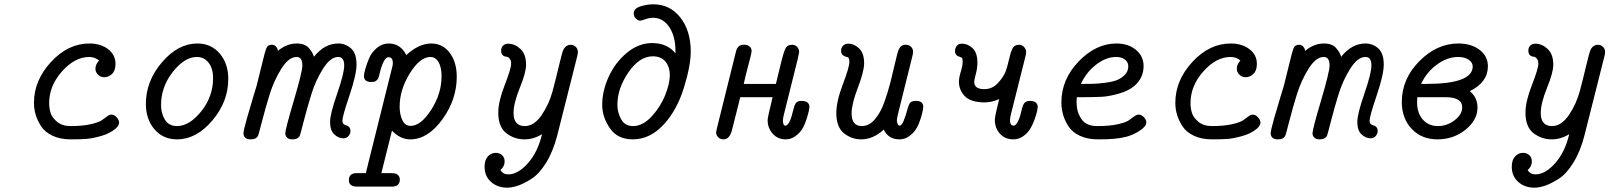

<svg xmlns="http://www.w3.org/2000/svg" viewBox="-20 -636 7402 883"><path d="M136.2 -163.1Q136.2 -266.1 214.6 -351.1Q293 -436 391.1 -436Q442.9 -436 477.1 -409.9Q511.2 -383.8 511.2 -341.8Q511.2 -311 495.1 -295.9Q479 -280.8 460 -280.8Q442.9 -280.8 430.9 -292.5Q418.9 -304.2 418.9 -319.8Q418.9 -339.8 435.1 -356.9V-357.9Q416 -374 390.1 -374Q324.2 -374 265.1 -307.6Q206.1 -241.2 206.1 -162.1Q206.1 -138.2 212.6 -116.7Q219.2 -95.2 242.7 -75.7Q266.1 -56.2 305.2 -56.2Q359.4 -56.2 396.7 -64.7Q434.1 -73.2 447.5 -82.5Q460.9 -91.8 471.9 -100.3Q482.9 -108.9 491.2 -108.9Q505.4 -108.9 516.1 -96.9Q526.9 -85 527.8 -73.2Q527.8 -59.1 512.2 -44.9Q485.4 -22 444.6 -10.5Q403.8 1 376.5 2.9Q349.1 4.9 305.2 4.9Q257.3 4.9 222.2 -11.5Q187 -27.8 169.4 -54.9Q151.9 -82 144 -108.6Q136.2 -135.3 136.2 -163.1Z M650.9 -158.2Q650.9 -263.2 724.9 -349.6Q798.8 -436 887.7 -436Q950.7 -436 990.2 -390.1Q1029.8 -344.2 1029.8 -272.9Q1029.8 -168 956.3 -81.5Q882.8 4.9 793.9 4.9Q730 4.9 690.4 -41.3Q650.9 -87.4 650.9 -158.2ZM720.7 -152.8Q720.7 -113.8 738.8 -85Q756.8 -56.2 793.9 -56.2Q851.1 -56.2 905.5 -124Q960 -191.9 960 -276.9Q960 -320.8 939.5 -347.4Q918.9 -374 885.7 -374Q828.6 -374 774.7 -305.4Q720.7 -236.8 720.7 -152.8Z M1099.6 -22Q1099.6 -35.2 1115.7 -92Q1131.8 -148.9 1144.8 -190.9Q1157.7 -232.9 1160.6 -243.2Q1168.5 -277.3 1181.6 -328.1Q1198.7 -399.9 1205.3 -415Q1211.9 -430.2 1230 -430.2Q1241.2 -430.2 1248 -423.1Q1254.9 -416 1256.3 -410.4Q1257.8 -404.8 1257.8 -401.9Q1298.8 -436 1344.7 -436Q1363.8 -436 1378.2 -430.4Q1392.6 -424.8 1401.6 -413.8Q1410.6 -402.8 1415.3 -395Q1419.9 -387.2 1423.8 -375Q1472.7 -436 1535.6 -436Q1568.8 -436 1594.2 -413.6Q1619.6 -391.1 1619.6 -338.9Q1619.6 -293 1587.2 -197Q1554.7 -101.1 1554.7 -81.1Q1554.7 -69.8 1560.8 -64.9Q1566.9 -60.1 1573.2 -59.1Q1579.6 -58.1 1585.7 -51.5Q1591.8 -44.9 1591.8 -33Q1591.8 -21 1582.8 -10.5Q1573.7 0 1559.6 0Q1536.6 0 1517.3 -18.1Q1498 -36.1 1498 -76.2Q1498 -111.3 1530.5 -205.1Q1563 -298.8 1563 -335Q1563 -374 1535.6 -374Q1499.5 -374 1465.6 -320.1Q1431.6 -266.1 1412.1 -203.1Q1392.6 -140.1 1376.7 -78.1Q1360.8 -16.1 1358.9 -12.2Q1350.1 4.9 1325.7 4.9H1323.7Q1307.6 4.9 1299.8 -3.7Q1292 -12.2 1292 -22.9Q1292 -41 1331.3 -173.6Q1370.6 -306.2 1370.6 -335Q1370.6 -374 1343.8 -374Q1307.6 -374 1273.7 -319.6Q1239.7 -265.1 1220.2 -202.1Q1200.7 -139.2 1184.8 -77.1Q1168.9 -15.1 1167 -12.2Q1158.2 4.9 1133.8 4.9H1132.8Q1101.6 4.9 1099.6 -22Z M1584.5 192.9Q1584.5 159.7 1621.6 160.2H1662.6L1674.8 109.9L1783.7 -327.1Q1786.6 -335.9 1786.6 -346.2Q1786.6 -373 1766.6 -373Q1744.6 -373 1726.6 -300.8Q1725.6 -298.8 1724.6 -293Q1723.6 -287.1 1722.7 -284.7Q1721.7 -282.2 1719.7 -277.1Q1717.8 -272 1715.3 -269.5Q1712.9 -267.1 1709.2 -264.2Q1705.6 -261.2 1700.2 -260Q1694.8 -258.8 1687.5 -258.8Q1653.3 -258.8 1653.8 -288.1Q1653.8 -295.9 1659.7 -317.4Q1665.5 -338.9 1677 -366.9Q1688.5 -395 1713.1 -415.5Q1737.8 -436 1767.6 -436Q1821.8 -436 1848.6 -382.8Q1906.7 -436 1962.9 -436Q2016.1 -436 2048.3 -393.1Q2080.6 -350.1 2080.6 -283.2Q2080.6 -178.2 2014.2 -86.7Q1947.8 4.9 1866.7 4.9Q1820.8 4.9 1782.7 -35.2L1733.9 160.2H1777.8Q1795.9 160.2 1803.7 164.1Q1818.8 172.9 1818.8 189Q1818.8 222.2 1781.7 222.2H1621.6Q1584.5 221.7 1584.5 192.9ZM1817.9 -145Q1817.9 -111.8 1829.8 -84.5Q1841.8 -57.1 1868.7 -57.1Q1915.5 -57.1 1963.1 -131.1Q2010.7 -205.1 2010.7 -285.2Q2010.7 -327.1 1996.8 -350.6Q1982.9 -374 1959.5 -374Q1911.6 -374 1864.7 -298.6Q1817.9 -223.1 1817.9 -145Z M2208.5 130.9Q2208.5 100.1 2223.6 83.5Q2238.8 66.9 2259.8 66.9Q2276.9 66.9 2288.8 77.4Q2300.8 87.9 2300.8 106.9Q2300.8 128.9 2281.7 146Q2293 166 2317.4 166Q2362.3 166 2408 114.5Q2453.6 63 2472.7 -19Q2434.6 4.9 2391.6 4.9Q2345.7 4.9 2308.6 -23.4Q2271.5 -51.8 2271.5 -118.2Q2271.5 -168.9 2301 -244.4Q2330.6 -319.8 2330.6 -342.8Q2330.6 -358.9 2323.5 -366.9Q2316.4 -375 2307.6 -375.5Q2298.8 -376 2291.7 -382.6Q2284.7 -389.2 2284.7 -403.8Q2284.7 -417 2293.2 -426Q2301.8 -435.1 2316.4 -435.1Q2347.2 -435.1 2373.3 -411.1Q2399.4 -387.2 2399.4 -337.9Q2399.4 -302.7 2370.6 -231.9Q2341.8 -161.1 2341.8 -116.2Q2341.8 -56.2 2393.6 -56.2Q2436.5 -56.2 2470.9 -106.7Q2505.4 -157.2 2521.5 -217.5Q2537.6 -277.8 2552 -339.4Q2566.4 -400.9 2572.8 -411.1Q2585 -430.2 2604.5 -430.2Q2617.7 -430.2 2627.7 -420.7Q2637.7 -411.1 2637.7 -397Q2637.7 -388.2 2633.8 -374L2542.5 -12.2Q2523.4 61 2491.5 112.5Q2459.5 164.1 2424.1 186.5Q2388.7 209 2361.6 218Q2334.5 227.1 2312.5 227.1Q2267.6 227.1 2238 200.4Q2208.5 173.8 2208.5 130.9Z M2749.5 -153.8Q2749.5 -217.8 2779.5 -283.4Q2809.6 -349.1 2863.5 -393.6Q2917.5 -438 2979.5 -438Q3047.4 -438 3086.4 -391.1V-401.9Q3086.4 -468.8 3057.9 -511.5Q3029.3 -554.2 2983.4 -554.2Q2966.3 -554.2 2948 -547.6Q2929.7 -541 2924.3 -541Q2914.6 -541 2904.5 -550.5Q2894.5 -560.1 2894.5 -574.2Q2894.5 -597.2 2925.5 -606.7Q2956.5 -616.2 2984.4 -616.2Q3061.5 -616.2 3109.1 -555.2Q3156.7 -494.1 3156.7 -398.9Q3156.7 -334 3125.2 -232.4Q3093.8 -130.9 3034.7 -65.9Q2970.7 4.9 2890.6 4.9Q2819.8 4.9 2784.7 -46.4Q2749.5 -97.7 2749.5 -153.8ZM2819.3 -153.8Q2819.3 -119.6 2836.4 -87.9Q2853.5 -56.2 2891.6 -56.2Q2936.5 -56.2 2977.5 -101.1Q3018.6 -146 3039.6 -199.5Q3060.5 -252.9 3060.5 -290Q3060.5 -328.1 3040.5 -352.5Q3020.5 -377 2982.4 -377Q2920.4 -377 2869.9 -303Q2819.3 -229 2819.3 -153.8Z M3273.4 -27.8Q3273.4 -30.8 3277.3 -46.9L3365.2 -400.9Q3373 -429.7 3399.4 -430.2Q3399.4 -430.2 3402.3 -430.2Q3416.5 -430.2 3424.6 -424.1Q3432.6 -418 3434.6 -412.6Q3436.5 -407.2 3436.5 -401.9Q3436.5 -395 3432.4 -378.4Q3428.2 -361.8 3418.2 -323.5Q3408.2 -285.2 3400.4 -250H3548.3Q3555.2 -278.8 3566.4 -324.2Q3582.5 -393.1 3591.6 -411.6Q3600.6 -430.2 3622.6 -430.2Q3636.7 -430.2 3646 -420.2Q3655.3 -410.2 3655.3 -397Q3655.3 -394 3649.4 -367.2L3584.5 -106.9Q3580.6 -90.8 3580.6 -82Q3580.6 -58.1 3592.3 -58.1Q3601.1 -58.1 3610.4 -75.2Q3620.1 -95.2 3626.2 -122.6Q3632.3 -149.9 3639.4 -160.9Q3646.5 -171.9 3665.5 -171.9H3666.5Q3702.6 -171.9 3702.6 -143.1Q3701.7 -137.2 3700 -127.2Q3698.2 -117.2 3690.4 -91.6Q3682.6 -65.9 3671.6 -46.4Q3660.6 -26.9 3639.6 -11Q3618.7 4.9 3593.3 4.9Q3557.1 4.9 3533.7 -21Q3510.3 -46.9 3510.3 -84Q3510.3 -96.2 3533.2 -189H3384.3Q3383.3 -183.1 3380.4 -172.6Q3377.4 -162.1 3368.4 -125Q3359.4 -87.9 3346.2 -37.1Q3335 4.9 3307.6 4.9Q3292.5 4.9 3283 -4.9Q3273.4 -14.6 3273.4 -27.8Z M3826.2 -116.2Q3826.2 -169.4 3856.2 -248.3Q3886.2 -327.1 3886.2 -351.1Q3886.2 -360.8 3884.3 -366Q3882.3 -371.1 3880.4 -372.1Q3878.4 -373 3871.1 -375Q3848.1 -380.9 3848.1 -402.8Q3848.1 -408.7 3850.3 -415.3Q3852.5 -421.9 3860.4 -428.5Q3868.2 -435.1 3881.3 -435.1Q3908.2 -435.1 3931.2 -413.1Q3954.1 -391.1 3954.1 -345.2Q3954.1 -308.1 3925.3 -232.7Q3896.5 -157.2 3896.5 -115.2Q3896.5 -56.2 3943.4 -56.2Q3976.6 -56.2 4002.9 -86.7Q4029.3 -117.2 4046.4 -164.6Q4063.5 -211.9 4075.4 -259Q4087.4 -306.2 4097.4 -350.6Q4107.4 -395 4113.3 -408.2Q4123 -430.2 4145.5 -430.2Q4159.7 -430.2 4169.4 -421.1Q4179.2 -412.1 4179.2 -397.9Q4179.2 -389.2 4175.3 -375L4109.4 -109.9Q4104.5 -87.9 4104.5 -82Q4104.5 -73.2 4108.4 -65.7Q4112.3 -58.1 4117.2 -58.1Q4127 -58.1 4136.2 -81.1Q4145.5 -104 4152.8 -131.6Q4160.2 -159.2 4166.5 -164.1Q4174.3 -171.9 4191.4 -171.9H4193.4Q4226.6 -171.9 4226.1 -143.1Q4225.1 -137.2 4223.6 -127.2Q4222.2 -117.2 4214.4 -91.6Q4206.5 -65.9 4195.3 -46.4Q4184.1 -26.9 4163.1 -11Q4142.1 4.9 4117.2 4.9Q4065.4 4.9 4044.4 -40Q3995.6 4.9 3940.4 4.9Q3896.5 4.9 3861.3 -23.2Q3826.2 -51.3 3826.2 -116.2Z M4372.1 -401.9Q4372.1 -414.1 4379.6 -424.6Q4387.2 -435.1 4404.3 -435.1Q4431.2 -435.1 4453.1 -414.1Q4475.1 -393.1 4475.1 -348.1Q4475.1 -323.2 4467.8 -295.7Q4460.4 -268.1 4460.4 -259.8Q4460.4 -225.6 4507.3 -226.1Q4542.5 -226.1 4567.4 -252Q4592.3 -277.8 4604 -305.2Q4611.8 -324.2 4619.6 -359.6Q4627.4 -395 4636.2 -412.6Q4645 -430.2 4666 -430.2Q4679.2 -430.2 4689.2 -420.2Q4699.2 -410.2 4699.2 -397Q4699.2 -388.2 4695.3 -374L4630.4 -115.2Q4625.5 -98.1 4625 -83Q4625 -58.1 4642.1 -58.1Q4648.9 -58.1 4657.2 -69.8Q4669.4 -89.8 4675.3 -117.9Q4681.2 -146 4688.7 -158.9Q4696.3 -171.9 4715.3 -171.9H4716.3Q4752.4 -171.9 4752.4 -143.1Q4752.4 -140.1 4749.8 -126.5Q4747.1 -112.8 4739.3 -89.8Q4731.4 -66.9 4719.7 -46.4Q4708 -25.9 4687 -10.5Q4666 4.9 4640.1 4.9Q4602.1 4.9 4578.6 -21Q4555.2 -46.9 4555.2 -85Q4555.2 -102.1 4575.2 -180.2Q4540 -165 4507.3 -165H4506.3Q4442.4 -166 4416.3 -194.6Q4390.1 -223.1 4390.1 -259.8Q4390.1 -278.8 4398.7 -306.4Q4407.2 -334 4407.2 -352.1Q4407.2 -365.2 4404.8 -368.7Q4402.3 -372.1 4393.1 -375Q4372.1 -379.9 4372.1 -401.9Z M4861.3 -165Q4861.3 -271 4940.7 -353.5Q5020 -436 5115.2 -436Q5168.5 -436 5203.9 -407Q5239.3 -377.9 5239.3 -332Q5239.3 -277.8 5197.3 -241.2Q5170.4 -218.3 5126.2 -205.6Q5082 -192.9 5047.6 -190.9Q5013.2 -189 4957 -189H4933.1Q4931.2 -187 4931.2 -163.1Q4931.2 -122.1 4953.1 -89.1Q4975.1 -56.2 5024.9 -56.2H5027.3Q5083.5 -56.2 5120.8 -64.7Q5158.2 -73.2 5171.1 -82.5Q5184.1 -91.8 5195.6 -100.3Q5207 -108.9 5217.3 -108.9Q5229.5 -108.9 5240.7 -96.9Q5252 -85 5252 -73.2Q5252 -55.2 5222.7 -35.6Q5193.4 -16.1 5159.2 -6.8Q5113.3 5.4 5029.3 4.9Q4981.4 4.9 4946.3 -11.5Q4911.1 -27.8 4893.6 -55.4Q4876 -83 4868.7 -110.1Q4861.3 -137.2 4861.3 -165ZM4951.2 -250Q4985.4 -250 5006.8 -250.5Q5028.3 -251 5062.7 -255.4Q5097.2 -259.8 5117.2 -267.8Q5137.2 -275.9 5153.1 -292Q5168.9 -308.1 5168.9 -331.1Q5168.9 -350.1 5153.6 -362.1Q5138.2 -374 5113.3 -374Q5066.4 -374 5020.8 -338.6Q4975.1 -303.2 4951.2 -250Z M5385.3 -163.1Q5385.3 -266.1 5463.6 -351.1Q5542 -436 5640.1 -436Q5691.9 -436 5726.1 -409.9Q5760.3 -383.8 5760.3 -341.8Q5760.3 -311 5744.1 -295.9Q5728 -280.8 5709 -280.8Q5691.9 -280.8 5679.9 -292.5Q5668 -304.2 5668 -319.8Q5668 -339.8 5684.1 -356.9V-357.9Q5665 -374 5639.2 -374Q5573.2 -374 5514.2 -307.6Q5455.1 -241.2 5455.1 -162.1Q5455.1 -138.2 5461.7 -116.7Q5468.3 -95.2 5491.7 -75.7Q5515.1 -56.2 5554.2 -56.2Q5608.4 -56.2 5645.8 -64.7Q5683.1 -73.2 5696.5 -82.5Q5710 -91.8 5720.9 -100.3Q5731.9 -108.9 5740.2 -108.9Q5754.4 -108.9 5765.1 -96.9Q5775.9 -85 5776.9 -73.2Q5776.9 -59.1 5761.2 -44.9Q5734.4 -22 5693.6 -10.5Q5652.8 1 5625.5 2.9Q5598.1 4.9 5554.2 4.9Q5506.3 4.9 5471.2 -11.5Q5436 -27.8 5418.5 -54.9Q5400.9 -82 5393.1 -108.6Q5385.3 -135.3 5385.3 -163.1Z M5823.7 -22Q5823.7 -35.2 5839.8 -92Q5856 -148.9 5868.9 -190.9Q5881.8 -232.9 5884.8 -243.2Q5892.6 -277.3 5905.8 -328.1Q5922.9 -399.9 5929.4 -415Q5936 -430.2 5954.1 -430.2Q5965.3 -430.2 5972.2 -423.1Q5979 -416 5980.5 -410.4Q5981.9 -404.8 5981.9 -401.9Q6022.9 -436 6068.8 -436Q6087.9 -436 6102.3 -430.4Q6116.7 -424.8 6125.7 -413.8Q6134.8 -402.8 6139.4 -395Q6144 -387.2 6147.9 -375Q6196.8 -436 6259.8 -436Q6293 -436 6318.4 -413.6Q6343.8 -391.1 6343.8 -338.9Q6343.8 -293 6311.3 -197Q6278.8 -101.1 6278.8 -81.1Q6278.8 -69.8 6284.9 -64.9Q6291 -60.1 6297.4 -59.1Q6303.7 -58.1 6309.8 -51.5Q6315.9 -44.9 6315.9 -33Q6315.9 -21 6306.9 -10.5Q6297.9 0 6283.7 0Q6260.7 0 6241.5 -18.1Q6222.2 -36.1 6222.2 -76.2Q6222.2 -111.3 6254.6 -205.1Q6287.1 -298.8 6287.1 -335Q6287.1 -374 6259.8 -374Q6223.6 -374 6189.7 -320.1Q6155.8 -266.1 6136.2 -203.1Q6116.7 -140.1 6100.8 -78.1Q6085 -16.1 6083 -12.2Q6074.2 4.9 6049.8 4.9H6047.9Q6031.7 4.9 6023.9 -3.7Q6016.1 -12.2 6016.1 -22.9Q6016.1 -41 6055.4 -173.6Q6094.7 -306.2 6094.7 -335Q6094.7 -374 6067.9 -374Q6031.7 -374 5997.8 -319.6Q5963.9 -265.1 5944.3 -202.1Q5924.8 -139.2 5908.9 -77.1Q5893.1 -15.1 5891.1 -12.2Q5882.3 4.9 5857.9 4.9H5856.9Q5825.7 4.9 5823.7 -22Z M6426.8 -167Q6426.8 -272.9 6507.3 -354.5Q6587.9 -436 6687 -436Q6746.1 -436 6784.4 -407Q6822.8 -377.9 6822.8 -331.1Q6822.8 -257.8 6739.7 -216.8Q6774.9 -188 6774.9 -141.1Q6774.9 -84 6720 -39.6Q6665 4.9 6590.8 4.9Q6517.6 4.9 6472.2 -43.5Q6426.8 -91.8 6426.8 -167ZM6497.1 -165Q6497.1 -116.2 6523.4 -86.2Q6549.8 -56.2 6592.8 -56.2Q6634.8 -56.2 6669.7 -83Q6704.6 -109.9 6704.6 -142.1Q6704.6 -189 6627.9 -189H6498Q6497.1 -181.2 6497.1 -165ZM6515.6 -250H6537.6Q6752.4 -250 6752.9 -330.1Q6752.9 -349.1 6733.9 -361.6Q6714.8 -374 6686 -374Q6636.2 -374 6588.4 -339.1Q6540.5 -304.2 6515.6 -250Z M6932.6 130.9Q6932.6 100.1 6947.8 83.5Q6962.9 66.9 6983.9 66.9Q7001 66.9 7012.9 77.4Q7024.9 87.9 7024.9 106.9Q7024.9 128.9 7005.9 146Q7017.1 166 7041.5 166Q7086.4 166 7132.1 114.5Q7177.7 63 7196.8 -19Q7158.7 4.9 7115.7 4.9Q7069.8 4.9 7032.7 -23.4Q6995.6 -51.8 6995.6 -118.2Q6995.6 -168.9 7025.1 -244.4Q7054.7 -319.8 7054.7 -342.8Q7054.7 -358.9 7047.6 -366.9Q7040.5 -375 7031.7 -375.5Q7022.9 -376 7015.9 -382.6Q7008.8 -389.2 7008.8 -403.8Q7008.8 -417 7017.3 -426Q7025.9 -435.1 7040.5 -435.1Q7071.3 -435.1 7097.4 -411.1Q7123.5 -387.2 7123.5 -337.9Q7123.5 -302.7 7094.7 -231.9Q7065.9 -161.1 7065.9 -116.2Q7065.9 -56.2 7117.7 -56.2Q7160.6 -56.2 7195.1 -106.7Q7229.5 -157.2 7245.6 -217.5Q7261.7 -277.8 7276.1 -339.4Q7290.5 -400.9 7296.9 -411.1Q7309.1 -430.2 7328.6 -430.2Q7341.8 -430.2 7351.8 -420.7Q7361.8 -411.1 7361.8 -397Q7361.8 -388.2 7357.9 -374L7266.6 -12.2Q7247.6 61 7215.6 112.5Q7183.6 164.1 7148.2 186.5Q7112.8 209 7085.7 218Q7058.6 227.1 7036.6 227.1Q6991.7 227.1 6962.2 200.4Q6932.6 173.8 6932.6 130.9Z"/></svg>

Font: CMU Typewriter Text
Style: Italic
Weight: 500
Italic angle: -14.04°
Version: Version 0.7.0